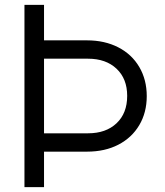

<svg xmlns="http://www.w3.org/2000/svg" viewBox="-20 -765 675 785"><path d="M80 -745H160V-600H336Q408 -600 463.5 -571.5Q519 -543 549.5 -491Q580 -439 580 -372Q580 -305 549.5 -253.5Q519 -202 464 -173.5Q409 -145 336 -145H160V0H80ZM340 -220Q413 -220 456.5 -261Q500 -302 500 -373Q500 -443 456.5 -484Q413 -525 340 -525H160V-220Z"/></svg>

Font: Eudoxus Sans
Style: Regular
Weight: 400
Designer: Stijn de Vries
Foundry: tokotype
Version: Version 2.005